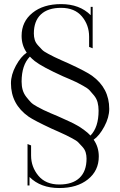

<svg xmlns="http://www.w3.org/2000/svg" viewBox="-20 -740 595 950"><path d="M443.4 -48.8Q468.8 -12.7 468.8 34.2Q468.8 104.5 415 147.5Q361.3 190.4 273.4 190.4Q180.7 190.4 126 135.7V177.7H116.2V-27.3L133.8 -20.5V29.3Q133.8 85.9 169.9 129.4Q206.1 172.9 273.4 172.9Q338.9 172.9 373.5 140.1Q408.2 107.4 408.2 44.9Q408.2 28.3 403.8 13.7Q399.4 -1 387.2 -14.2Q375 -27.3 367.2 -35.6Q359.4 -43.9 336.9 -55.7Q314.5 -67.4 306.6 -71.3Q298.8 -75.2 269.5 -88.4Q240.2 -101.6 235.4 -103.5Q149.4 -143.6 121.1 -163.1Q34.2 -224.6 34.2 -328.1Q34.2 -370.1 58.6 -415Q83 -460 112.3 -479.5Q86.9 -515.6 86.9 -562.5Q86.9 -632.8 140.6 -676.3Q194.3 -719.7 282.2 -719.7Q374 -719.7 428.7 -665V-706.1H438.5V-501L420.9 -507.8V-558.6Q420.9 -616.2 385.3 -658.7Q349.6 -701.2 282.2 -701.2Q216.8 -701.2 182.1 -668.5Q147.5 -635.7 147.5 -574.2Q147.5 -557.6 151.9 -543Q156.2 -528.3 168.5 -515.1Q180.7 -502 188.5 -493.7Q196.3 -485.4 218.8 -473.6Q241.2 -461.9 249 -458Q256.8 -454.1 286.1 -440.9Q315.4 -427.7 320.3 -425.8Q407.2 -385.7 435.5 -365.2Q520.5 -303.7 520.5 -201.2Q520.5 -159.2 496.1 -113.8Q471.7 -68.4 443.4 -48.8ZM127.9 -460Q86.9 -418 86.9 -335.9Q86.9 -313.5 92.3 -294.9Q97.7 -276.4 109.9 -260.7Q122.1 -245.1 132.3 -234.4Q142.6 -223.6 163.6 -212.4Q184.6 -201.2 195.3 -195.8Q206.1 -190.4 231 -179.7Q255.9 -168.9 263.7 -166Q267.6 -164.1 283.2 -157.2Q298.8 -150.4 303.7 -147.9Q308.6 -145.5 322.8 -139.2Q336.9 -132.8 343.3 -129.4Q349.6 -126 361.3 -119.6Q373 -113.3 380.4 -107.9Q387.7 -102.5 397 -96.2Q406.2 -89.8 413.6 -83Q420.9 -76.2 427.7 -69.3Q467.8 -110.4 467.8 -192.4Q467.8 -214.8 462.9 -233.4Q458 -252 445.3 -267.6Q432.6 -283.2 422.9 -293.5Q413.1 -303.7 391.6 -315.4Q370.1 -327.1 359.9 -332.5Q349.6 -337.9 324.2 -348.6Q298.8 -359.4 292 -362.3Q188.5 -409.2 152.3 -437.5Q138.7 -448.2 127.9 -460Z"/></svg>

Font: FoglihtenNo07
Style: Regular
Weight: 500
Designer: gluk (gluksza@wp.pl)
Foundry: gluk (gluksza@wp.pl)
Version: Version 0.871